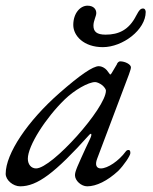

<svg xmlns="http://www.w3.org/2000/svg" viewBox="-26 -642 537 676"><path d="M336 -476C406 -476 487 -537 487 -600C487 -604 485 -612 478 -612C470 -612 465 -609 453 -586C428 -537 392 -520 346 -520C314 -520 303 -531 303 -552C303 -569 313 -585 313 -596C313 -609 304 -622 282 -622C257 -622 232 -596 232 -554C232 -516 269 -476 336 -476ZM45 14C105 14 167 -32 289 -168C291 -170 293 -171 294 -171C297 -171 296 -163 291 -153C273 -116 241 -44 242 -44C242 -44 243 -45 244 -48C240 -40 238 -31 238 -25C238 -6 260 14 281 14C313 14 352 -5 390 -40C410 -60 433 -94 433 -103C433 -111 431 -114 426 -114C423 -114 419 -112 417 -109C392 -75 353 -49 329 -49C313 -49 308 -62 316 -83L428 -380C433 -394 435 -401 435 -405C435 -415 415 -426 397 -426C393 -426 389 -423 385 -416C386 -417 387 -418 387 -418C387 -418 382 -410 368 -386C366 -382 364 -380 362 -380C361 -380 368 -371 350 -395C343 -403 332 -409 322 -409C301 -409 256 -378 184 -315C71 -216 -6 -101 -6 -30C-6 -8 20 14 45 14ZM101 -49C84 -49 72 -63 72 -83C72 -129 135 -227 202 -292C236 -325 285 -353 309 -353C316 -353 326 -348 334 -342C341 -336 347 -328 347 -323C347 -262 157 -49 101 -49Z"/></svg>

Font: EB Garamond
Style: Italic
Weight: 400
Italic angle: -17.2°
Designer: Georg Duffner and Octavio Pardo
Foundry: Georg Duffner
Version: Version 1.000;PS 001.000;hotconv 1.0.88;makeotf.lib2.5.64775